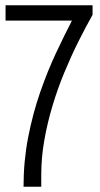

<svg xmlns="http://www.w3.org/2000/svg" viewBox="-20 -706 378 726"><path d="M69 0Q69 -97 86.5 -187Q104 -277 132 -357.5Q160 -438 192 -506Q224 -574 252 -628H1V-686H330V-650Q304 -604 276.5 -549Q249 -494 223.5 -432.5Q198 -371 178.5 -306Q159 -241 147.5 -175.5Q136 -110 136 -46V0Z"/></svg>

Font: Archivo ExtraCondensed Light
Style: Regular
Weight: 300
Width: 2
Designer: Hector Gatti
Foundry: Omnibus-Type
Version: Version 2.001